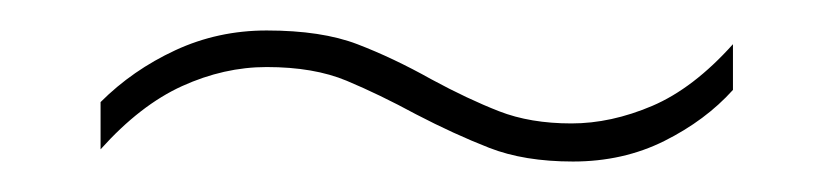

<svg xmlns="http://www.w3.org/2000/svg" viewBox="-20 -416 547 126"><path d="M253 -341Q229 -354 207.5 -363Q186 -372 155 -372Q127 -372 99.5 -359.5Q72 -347 46 -318V-349Q67 -370 95 -383Q123 -396 155 -396Q191 -396 214.5 -387Q238 -378 263 -364Q287 -351 307.5 -343Q328 -335 355 -335Q381 -335 408 -346.5Q435 -358 461 -387V-357Q443 -337 416 -323.5Q389 -310 356 -310Q324 -310 301 -319Q278 -328 253 -341Z"/></svg>

Font: Noto Sans Myanmar SemiCondensed Thin
Style: Regular
Weight: 100
Width: 4
Designer: Monotype Design Team
Foundry: Monotype Imaging Inc.
Version: Version 2.107; ttfautohint (v1.8.4.7-5d5b)